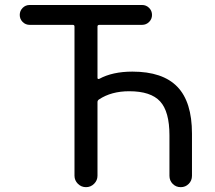

<svg xmlns="http://www.w3.org/2000/svg" viewBox="-20 -775 865 774"><path d="M378.9 -374Q373 -370.1 373 -363.3V-66.4Q373 -47.9 359.4 -34.2Q345.7 -20.5 326.7 -20.5Q307.6 -20.5 293.9 -34.2Q280.3 -47.9 280.3 -66.4V-668Q280.3 -674.8 273.4 -674.8H99.6Q83 -674.8 71.3 -686.5Q59.6 -698.2 59.6 -714.8Q59.6 -731.4 71.3 -743.2Q83 -754.9 99.6 -754.9H552.7Q569.3 -754.9 581.1 -743.2Q592.8 -731.4 592.8 -714.8Q592.8 -698.2 581.1 -686.5Q569.3 -674.8 552.7 -674.8H380.9Q373 -674.8 373 -668V-460.9Q373 -458 375 -457Q377 -456.1 379.9 -457Q433.6 -486.3 513.7 -486.3Q635.7 -486.3 694.8 -425.3Q753.9 -364.3 753.9 -236.3V-66.4Q753.9 -46.9 740.7 -33.7Q727.5 -20.5 708.5 -20.5Q689.5 -20.5 676.3 -33.7Q663.1 -46.9 663.1 -66.4V-229.5Q663.1 -325.2 625.5 -366.2Q587.9 -407.2 501 -407.2Q428.7 -407.2 378.9 -374Z"/></svg>

Font: Gen Jyuu Gothic Regular
Style: Regular
Weight: 400
Designer: [Source Han Sans]
Ryoko NISHIZUKA  (kana & ideographs); Paul D. Hunt (Latin, Greek & Cyrillic); Wenlong ZHANG  (bopomofo
Version: Version 1.002.20150607